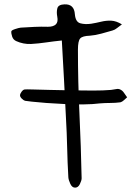

<svg xmlns="http://www.w3.org/2000/svg" viewBox="-20 -819 620 882"><path d="M325 43Q311 43 303 25.5Q295 8 294 -4Q290 -72 288.5 -140.5Q287 -209 283 -277Q279 -366 274 -454Q269 -542 264 -633Q225 -629 191 -624Q157 -619 123 -617Q106 -616 88 -619.5Q70 -623 55 -630Q41 -636 36 -650.5Q31 -665 32 -675Q33 -680 49.5 -685.5Q66 -691 75 -692Q107 -694 138 -695.5Q169 -697 200 -696Q225 -696 236.5 -707Q248 -718 243 -743Q239 -764 243.5 -781Q248 -798 276 -799Q321 -801 324 -753Q327 -718 349 -712Q371 -706 399 -710Q423 -714 445.5 -719.5Q468 -725 491 -724Q514 -723 540 -707Q527 -698 517.5 -690Q508 -682 497 -679Q473 -672 445.5 -664.5Q418 -657 393 -655Q359 -654 348.5 -642.5Q338 -631 338 -591Q338 -443 345 -295.5Q352 -148 355 0Q355 10 347 26.5Q339 43 325 43ZM438 -344Q408 -340 365.5 -339.5Q323 -339 278 -341Q233 -343 193 -346Q153 -349 126.5 -352Q100 -355 95 -356Q88 -358 80 -366Q72 -374 72 -381Q72 -388 79 -397.5Q86 -407 93 -408Q99 -409 130 -408Q161 -407 207.5 -406Q254 -405 306.5 -404Q359 -403 407.5 -403Q456 -403 490 -406Q501 -407 512.5 -409.5Q524 -412 532 -408Q543 -403 550 -392Q557 -381 564 -372Q557 -366 549 -358.5Q541 -351 533 -349Q510 -346 486 -346Q462 -346 438 -344Z"/></svg>

Font: Mynerve
Style: Regular
Weight: 400
Designer: Carolina Short
Foundry: Carolina Short
Version: Version 1.000; ttfautohint (v1.8.4.7-5d5b)